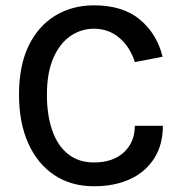

<svg xmlns="http://www.w3.org/2000/svg" viewBox="-20 -668 662 702"><path d="M323.5 13Q239.5 13 178 -28.2Q116.5 -69.5 83 -144.8Q49.5 -220 49.5 -321.5Q49.5 -428.5 85 -501.2Q120.5 -574 182.8 -611.2Q245 -648.5 323.5 -648.5Q429.5 -648.5 491.8 -596.2Q554 -544 574.5 -460.5L473 -441Q455.5 -496.5 416.2 -529.8Q377 -563 323.5 -563Q276.5 -563 237.2 -536Q198 -509 174.8 -455.2Q151.5 -401.5 151.5 -321.5Q151.5 -247.5 170.8 -191.8Q190 -136 228.5 -105Q267 -74 323.5 -74Q393 -74 433 -111.2Q473 -148.5 473 -208H575.5Q575.5 -139 544.2 -89.5Q513 -40 456.5 -13.5Q400 13 323.5 13Z"/></svg>

Font: Karla Medium
Style: Regular
Weight: 500
Designer: Jonathan Pinhorn
Version: Version 2.001